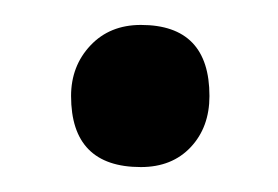

<svg xmlns="http://www.w3.org/2000/svg" viewBox="-20 -128 223 154"><path d="M93 -108Q148 -108 148 -51Q148 -26 133 -10Q118 6 93 6Q37 6 37 -51Q37 -75 52.5 -91.5Q68 -108 93 -108Z"/></svg>

Font: Yanone Kaffeesatz
Style: Regular
Weight: 400
Designer: Yanone (Cyrillic: Daniel Pouzeot & Huerta Tipografica)
Foundry: Yanone
Version: Version 1.100;PS 001.100;hotconv 1.0.70;makeotf.lib2.5.58329